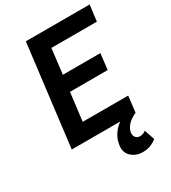

<svg xmlns="http://www.w3.org/2000/svg" viewBox="-220 -812 1028 1152"><g transform="rotate(-30 294.5 -236.5)"><path d="M61 0 147 -700H589L575 -589H260L239 -415H499L486 -305H225L201 -111H516L503 0ZM424 227Q377 227 346 198.5Q315 170 321 123Q328 71 362 31.5Q396 -8 469 -39L503 0Q461 20 441.5 43Q422 66 419 90Q417 111 427.5 123.5Q438 136 457 136Q476 136 497 122L521 193Q505 206 481 216.5Q457 227 424 227Z"/></g></svg>

Font: Inclusive Sans SemiBold
Style: Italic
Weight: 600
Italic angle: -7°
Designer: Olivia King
Foundry: Olivia King
Version: Version 2.004